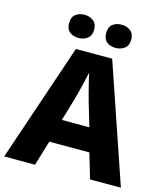

<svg xmlns="http://www.w3.org/2000/svg" viewBox="-132 -1024 972 1125"><g transform="rotate(15 354.0 -462.0)"><path d="M521 0 476 -152H233L187 0H0L243 -717H463L708 0ZM397 -432Q392 -448 383.5 -481Q375 -514 366.5 -548Q358 -582 354 -604Q349 -581 341.5 -548.5Q334 -516 326 -484.5Q318 -453 312 -432L271 -294H438ZM165 -853Q165 -890 187 -907Q209 -924 241 -924Q271 -924 294 -907Q317 -890 317 -853Q317 -817 294 -800Q271 -783 241 -783Q209 -783 187 -800Q165 -817 165 -853ZM390 -853Q390 -890 411.5 -907Q433 -924 466 -924Q496 -924 519 -907Q542 -890 542 -853Q542 -817 519 -800Q496 -783 466 -783Q433 -783 411.5 -800Q390 -817 390 -853Z"/></g></svg>

Font: Noto Sans Thai Looped ExtraBold
Style: Regular
Weight: 800
Designer: Sasikarn Vongin, Ben Mitchell
Foundry: The Fontpad Ltd
Version: Version 1.001; ttfautohint (v1.8.4.7-5d5b)